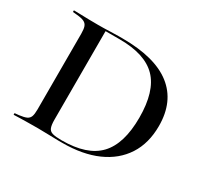

<svg xmlns="http://www.w3.org/2000/svg" viewBox="-122 -740 963 909"><g transform="rotate(30 359.5 -285.5)"><path d="M287.1 0Q265.3 0 237.9 -1.2Q210.5 -2.4 175.8 -2.4Q148.4 -2.4 124.2 -2Q100 -1.6 79.4 -1.2Q58.9 -0.8 42.7 0V-8.9L66.9 -11.3Q92.7 -14.5 105.6 -20.6Q118.5 -26.6 123.4 -39.9Q128.2 -53.2 128.2 -78.2V-492.7Q128.2 -517.7 123.4 -531Q118.5 -544.4 105.6 -550.8Q92.7 -557.3 66.9 -559.7L42.7 -562.1V-571Q58.9 -571 79.4 -570.2Q100 -569.4 124.2 -569Q148.4 -568.5 175.8 -568.5Q210.5 -568.5 237.9 -569.8Q265.3 -571 287.1 -571H308.1Q486.3 -571 575.8 -501.2Q665.3 -431.5 665.3 -297.6Q665.3 -203.2 622.2 -136.7Q579 -70.2 499.6 -35.1Q420.2 0 309.7 0ZM300 -8.9Q438.7 -8.9 502 -75.8Q565.3 -142.7 565.3 -285.5Q565.3 -429.8 501.6 -495.2Q437.9 -560.5 299.2 -560.5H221.8V-76.6Q221.8 -48.4 227.4 -33.5Q233.1 -18.5 250 -13.7Q266.9 -8.9 300 -8.9Z"/></g></svg>

Font: Playfair 144pt SemiExpanded Medium
Style: Regular
Weight: 500
Width: 6
Designer: Claus Eggers Sørensen
Foundry: Claus Eggers Sørensen
Version: Version 2.203